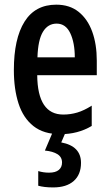

<svg xmlns="http://www.w3.org/2000/svg" viewBox="-20 -571 476 831"><path d="M223.6 -550.8Q281.7 -550.8 320.6 -519.5Q359.4 -488.3 379.2 -433.8Q398.9 -379.4 398.9 -308.6V-245.6H141.1Q142.6 -75.2 253.9 -75.2Q285.2 -75.2 314.7 -84Q344.2 -92.8 377 -113.8V-25.9Q317.4 9.8 240.7 9.8Q169.4 9.8 125 -25.1Q80.6 -60.1 60.3 -122.6Q40 -185.1 40 -267.6Q40 -403.8 86.2 -477.3Q132.3 -550.8 223.6 -550.8ZM225.1 -468.8Q187.5 -468.8 166 -433.6Q144.5 -398.4 142.1 -322.8H303.7Q303.7 -385.7 284.2 -427.2Q264.6 -468.8 225.1 -468.8ZM330.6 133.8Q330.6 184.6 299.1 212.4Q267.6 240.2 210 240.2Q190.4 240.2 174.1 238.3Q157.7 236.3 145.5 232.9V169.4Q167.5 176.3 192.4 176.3Q220.2 176.3 234.4 164.6Q248.5 152.8 248.5 132.3Q248.5 108.9 228.8 96.4Q209 84 174.3 80.6L208.5 0H264.6L245.1 45.4Q330.6 61.5 330.6 133.8Z"/></svg>

Font: Open Sans Condensed SemiBold
Style: Regular
Weight: 600
Width: 3
Designer: Monotype Design Team
Foundry: Monotype Imaging Inc.
Version: Version 3.000; ttfautohint (v1.8.4)